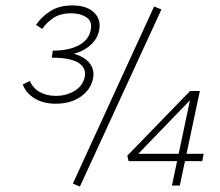

<svg xmlns="http://www.w3.org/2000/svg" viewBox="-20 -685 813 709"><path d="M191 -478 192 -493Q244 -493 275 -478.5Q306 -464 318 -440.5Q330 -417 322 -389Q313 -352 276.5 -327Q240 -302 186 -302Q140 -302 108 -321.5Q76 -341 64 -373L90 -386Q102 -359 127 -345Q152 -331 186 -331Q224 -331 254 -348.5Q284 -366 292 -397Q301 -431 272 -451.5Q243 -472 171 -472L175 -498Q233 -498 269.5 -517Q306 -536 314 -570Q323 -605 300 -620.5Q277 -636 243 -636Q203 -636 177 -618.5Q151 -601 136 -578L113 -593Q133 -623 166 -644Q199 -665 248 -665Q285 -665 309 -652Q333 -639 342.5 -617.5Q352 -596 345 -568Q339 -543 318.5 -522.5Q298 -502 266 -490.5Q234 -479 191 -478ZM275 4 249 -7 549 -661 576 -650ZM450 -110 682 -349H718L644 0H615L686 -336H702L481 -107L468 -117H732L727 -90H455Z"/></svg>

Font: Ysabeau Infant ExtraLight
Style: Italic
Weight: 250
Italic angle: -12°
Designer: Christian Thalmann (Catharsis Fonts)
Version: Version 2.001;gftools[0.9.30]; featfreeze: ss01,ss02,lnum